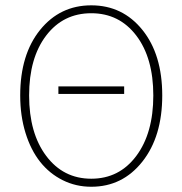

<svg xmlns="http://www.w3.org/2000/svg" viewBox="-20 -692 688 724"><path d="M200.2 -337.9V-366.2H448.2V-337.9ZM324.2 12.2Q266.1 12.2 216.6 -12.5Q167 -37.1 131.6 -81.5Q96.2 -126 76.2 -190.7Q56.2 -255.4 56.2 -332Q56.2 -486.3 131.1 -579.1Q206.1 -671.9 324.2 -671.9Q442.4 -671.9 517.1 -579.1Q591.8 -486.3 591.8 -332Q591.8 -177.2 516.8 -82.5Q441.9 12.2 324.2 12.2ZM558.1 -332Q558.1 -473.6 493.9 -557.9Q429.7 -642.1 324.2 -642.1Q218.3 -642.1 154.1 -557.9Q89.8 -473.6 89.8 -332Q89.8 -189.9 154.3 -104Q218.8 -18.1 324.2 -18.1Q429.7 -18.1 493.9 -104Q558.1 -189.9 558.1 -332Z"/></svg>

Font: Source Sans 3 ExtraLight
Style: Regular
Weight: 200
Designer: Paul D. Hunt
Foundry: Adobe
Version: Version 3.052;hotconv 1.1.0;makeotfexe 2.6.0